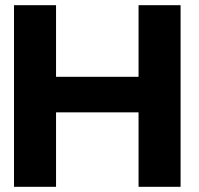

<svg xmlns="http://www.w3.org/2000/svg" viewBox="-20 -722 768 740"><path d="M676 -702V-2H514V-289H196V-2H34V-702H196V-426H514V-702Z"/></svg>

Font: Montserrat GRBold
Style: Regular
Weight: 700
Designer: Julieta Ulanovsky
Foundry: Julieta Ulanovsky
Version: Version 1.00 May 29, 2023, initial release